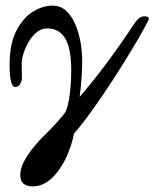

<svg xmlns="http://www.w3.org/2000/svg" viewBox="-20 -445 558 682"><path d="M96 217Q52 217 52 177Q52 148 74 113Q100 72 140.5 33Q181 -6 212 -46Q223 -69 228 -112Q233 -155 233 -195Q233 -272 212 -308Q191 -344 147 -344Q127 -344 110.5 -330.5Q94 -317 82 -296.5Q70 -276 63.5 -255Q57 -234 57 -219Q57 -194 57.5 -185.5Q58 -177 58 -166Q58 -159 52 -147.5Q46 -136 33 -136Q24 -136 19 -156.5Q14 -177 14 -214Q14 -289 38 -335.5Q62 -382 97 -403.5Q132 -425 166 -425Q195 -425 215 -406.5Q235 -388 247.5 -358.5Q260 -329 266 -295Q272 -261 272 -229Q272 -207 270 -173Q268 -139 263 -101Q313 -159 361 -223.5Q409 -288 459 -364Q475 -387 493 -387Q504 -387 507.5 -383Q511 -379 504 -367Q490 -339 465.5 -297.5Q441 -256 411.5 -209Q382 -162 351 -116Q320 -70 292 -32Q264 6 243 29Q233 79 211.5 122Q190 165 160.5 191Q131 217 96 217Z"/></svg>

Font: Junicode Two Beta Condensed
Style: Italic
Weight: 400
Width: 3
Italic angle: -9°
Version: Version 1.053; ttfautohint (v1.8.4)